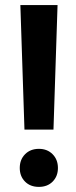

<svg xmlns="http://www.w3.org/2000/svg" viewBox="-20 -731 300 759"><path d="M58.1 -66.9Q58.1 -100.1 79.1 -121.3Q100.1 -142.6 133.8 -142.6Q167 -142.6 188 -121.3Q209 -100.1 209 -66.9Q209 -34.2 188.2 -13.2Q167.5 7.8 133.8 7.8Q99.6 7.8 78.9 -13.2Q58.1 -34.2 58.1 -66.9ZM191.4 -218.8H76.7L60.5 -710.9H207.5Z"/></svg>

Font: MAUL Condensed Bold
Style: Condensed Bold
Weight: 700
Designer: MAUL
Version: Version 1.0; 2020; ttfautohint (v1.8.3)